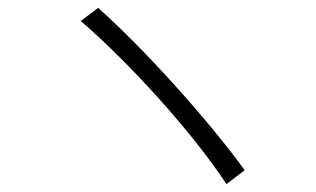

<svg xmlns="http://www.w3.org/2000/svg" viewBox="-20 -585 797 485"><path d="M184 -532C306 -427 466 -251 552 -120L598 -155C508 -280 343 -463 228 -565Z"/></svg>

Font: GenEiGothic-pro-Light
Style: Regular
Weight: 300
Designer: Ryoko NISHIZUKA (kana & ideographs); Paul D. Hunt (Latin, Greek & Cyrillic); Wenlong ZHANG (bopomofo); Sandoll Communica
Foundry: Adobe Systems Incorporated; o_tamon
Version: Version 1.000.140830